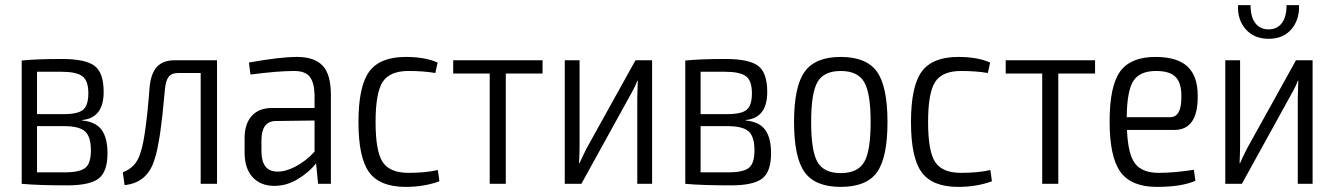

<svg xmlns="http://www.w3.org/2000/svg" viewBox="-20 -720 5226 752"><path d="M302 -250V-248Q355 -243 378 -211.5Q401 -180 401 -120Q401 -47 366 -20.5Q331 6 244 6Q131 6 65 0V-483Q124 -489 222 -489Q315 -489 350.5 -462Q386 -435 386 -360Q386 -258 302 -250ZM326 -355Q326 -404 302.5 -421.5Q279 -439 220 -439H125V-273H230Q285 -273 305.5 -290Q326 -307 326 -355ZM125 -45H234Q292 -45 314 -62.5Q336 -80 336 -131Q336 -185 313 -205.5Q290 -226 230 -226H125Z M830 -484V0H766V-434H677Q652 -434 640.5 -419Q629 -404 626 -370Q625 -364 621.5 -324.5Q618 -285 616.5 -273Q615 -261 611 -228Q607 -195 604 -178.5Q601 -162 596.5 -138.5Q592 -115 586 -98Q559 -4 468 5L461 -45Q513 -65 529 -118Q536 -138 541 -163.5Q546 -189 550.5 -223.5Q555 -258 557 -277Q559 -296 562.5 -335.5Q566 -375 566 -379Q571 -432 594.5 -458Q618 -484 665 -484Z M1144 -497Q1211 -497 1243.5 -463Q1276 -429 1276 -348V0H1226L1218 -80Q1190 -45 1146.5 -18.5Q1103 8 1054 8Q1001 8 969.5 -26Q938 -60 938 -123V-179Q938 -235 966 -266Q994 -297 1045 -297H1212V-348Q1211 -396 1193.5 -419Q1176 -442 1132 -442Q1068 -442 961 -428L955 -475Q1076 -497 1144 -497ZM1066 -48Q1098 -47 1138 -68Q1178 -89 1212 -126V-248L1057 -246Q1004 -243 1004 -171V-129Q1004 -48 1066 -48Z M1569 -497Q1645 -497 1694 -475L1685 -434Q1640 -442 1580 -442Q1507 -442 1479 -399.5Q1451 -357 1451 -242Q1451 -127 1479 -85Q1507 -43 1580 -43Q1646 -43 1695 -54L1701 -10Q1641 12 1569 12Q1468 12 1426 -45Q1384 -102 1384 -242Q1384 -382 1426 -439.5Q1468 -497 1569 -497Z M2105 -432H1961V0H1898V-432H1755V-484H2105Z M2534 0H2476V-338Q2476 -356 2478 -404H2476Q2469 -383 2449 -348L2257 0H2192V-484H2250V-147Q2250 -125 2248 -81H2250Q2255 -94 2277 -138L2469 -484H2534Z M2901 -250V-248Q2954 -243 2977 -211.5Q3000 -180 3000 -120Q3000 -47 2965 -20.5Q2930 6 2843 6Q2730 6 2664 0V-483Q2723 -489 2821 -489Q2914 -489 2949.5 -462Q2985 -435 2985 -360Q2985 -258 2901 -250ZM2925 -355Q2925 -404 2901.5 -421.5Q2878 -439 2819 -439H2724V-273H2829Q2884 -273 2904.5 -290Q2925 -307 2925 -355ZM2724 -45H2833Q2891 -45 2913 -62.5Q2935 -80 2935 -131Q2935 -185 2912 -205.5Q2889 -226 2829 -226H2724Z M3456 -242Q3456 -103 3415 -45.5Q3374 12 3273 12Q3173 12 3131.5 -45.5Q3090 -103 3090 -242Q3090 -381 3131.5 -439Q3173 -497 3273 -497Q3373 -497 3414.5 -439.5Q3456 -382 3456 -242ZM3364.5 -399Q3339 -442 3273 -442Q3207 -442 3182 -399Q3157 -356 3157 -242Q3157 -128 3182 -85Q3207 -42 3273 -42Q3339 -42 3364.5 -85Q3390 -128 3390 -242Q3390 -356 3364.5 -399Z M3733 -497Q3809 -497 3858 -475L3849 -434Q3804 -442 3744 -442Q3671 -442 3643 -399.5Q3615 -357 3615 -242Q3615 -127 3643 -85Q3671 -43 3744 -43Q3810 -43 3859 -54L3865 -10Q3805 12 3733 12Q3632 12 3590 -45Q3548 -102 3548 -242Q3548 -382 3590 -439.5Q3632 -497 3733 -497Z M4269 -432H4125V0H4062V-432H3919V-484H4269Z M4519 -43Q4578 -43 4656 -55L4662 -12Q4608 12 4511 12Q4411 12 4368.5 -46.5Q4326 -105 4326 -244Q4326 -384 4367.5 -440.5Q4409 -497 4505 -497Q4591 -497 4631 -459.5Q4671 -422 4671 -346Q4673 -211 4579 -211H4394Q4398 -115 4426 -79Q4454 -43 4519 -43ZM4508 -442Q4444 -442 4419 -403Q4394 -364 4393 -261H4563Q4609 -261 4607 -345Q4607 -396 4584 -419Q4561 -442 4508 -442Z M5019 -700H5068Q5070 -643 5038 -605.5Q5006 -568 4949 -568Q4892 -568 4859 -605.5Q4826 -643 4829 -700H4878Q4878 -654 4896.5 -629.5Q4915 -605 4949 -605Q4982 -605 5000.5 -629.5Q5019 -654 5019 -700ZM5121 0H5063V-338Q5063 -356 5065 -404H5063Q5056 -383 5036 -348L4844 0H4779V-484H4837V-147Q4837 -125 4835 -81H4837Q4842 -94 4864 -138L5056 -484H5121Z"/></svg>

Font: exo2condensed_l
Style: Regular
Weight: 300
Width: 3
Designer: Natanael Gama
Version: Version 1.001;PS 001.001;hotconv 1.0.70;makeotf.lib2.5.58329